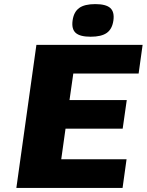

<svg xmlns="http://www.w3.org/2000/svg" viewBox="-20 -920 718 940"><path d="M658.7 -560.1H338.9L320.3 -430.2H600.6L580.6 -290H300.8L279.8 -140.1H599.6L580.1 0H60.1L158.2 -700.2H678.2ZM423.8 -740.2Q371.6 -740.2 350.6 -759Q329.6 -777.8 335.4 -819.8Q341.3 -861.8 367.7 -880.9Q394 -899.9 446.3 -899.9Q498.5 -899.9 519.8 -880.9Q541 -861.8 535.2 -819.8Q529.3 -777.8 502.9 -759Q476.6 -740.2 423.8 -740.2Z"/></svg>

Font: Fivo Sans Heavy
Style: Regular
Weight: 900
Designer: Alexander Slobzheninov
Foundry: Alexander Slobzheninov
Version: 1.0